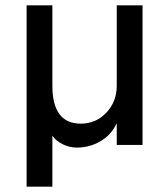

<svg xmlns="http://www.w3.org/2000/svg" viewBox="-20 -545 626 722"><path d="M80 157V-525H177V-222Q177 -80 284 -80Q341 -80 380 -121.5Q419 -163 419 -222V-525H516V0H419V-82Q399 -38 358 -14Q317 10 269 10Q242 10 216 -2.5Q190 -15 177 -35V157Z"/></svg>

Font: Easer Grotesk
Style: Regular
Weight: 400
Designer: Boardeaser, Bonnie Shaver-Troup, Thomas Jockin
Foundry: Lexend
Version: Version 1.008;Glyphs 3.1.2 (3151)